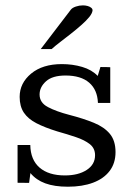

<svg xmlns="http://www.w3.org/2000/svg" viewBox="-20 -685 493 715"><path d="M232.9 10.3Q182.6 10.3 148.7 -2.2Q114.7 -14.6 93.3 -40.5L88.4 -3.9Q77.6 -3.9 67.1 -4.2Q56.6 -4.4 45.4 -4.4V-145H92.8Q93.8 -89.8 127.4 -60.8Q161.1 -31.7 221.7 -31.7Q271.5 -31.7 302.7 -52Q334 -72.3 334 -106.9Q334 -132.8 314.5 -148.2Q294.9 -163.6 262.9 -174.3Q231 -185.1 192.9 -195.8Q147 -210 115.7 -226.1Q84.5 -242.2 68.8 -265.6Q53.2 -289.1 53.2 -324.2Q53.2 -375.5 95.9 -410.9Q138.7 -446.3 210.4 -446.3Q250.5 -446.3 286.1 -435.8Q321.8 -425.3 343.8 -402.3Q344.2 -403.3 346.7 -411.4Q349.1 -419.4 351.6 -427.5Q354 -435.5 354 -435.5Q354 -435.5 362.3 -435.3Q370.6 -435.1 379.6 -435.1Q388.7 -435.1 390.6 -434.6V-301.8H344.7Q342.8 -350.6 312 -377.2Q281.2 -403.8 224.1 -403.8Q175.3 -403.8 151.4 -382.3Q127.4 -360.8 127.4 -333Q127.4 -302.7 158.2 -286.4Q189 -270 237.8 -257.3Q290.5 -243.7 329.3 -227.8Q368.2 -211.9 389.2 -186.5Q410.2 -161.1 410.2 -118.7Q410.2 -77.1 388.2 -48.3Q366.2 -19.5 326.4 -4.6Q286.6 10.3 232.9 10.3ZM131.8 -502.4 244.1 -649.4Q249.5 -656.2 262.5 -660.6Q275.4 -665 288.6 -665Q298.3 -665 306.6 -662.6Q314.9 -660.2 319.8 -656Q324.7 -651.9 324.7 -646.5Q323.7 -635.3 312 -621.1Q300.3 -606.9 282.2 -591.1Q264.2 -575.2 243.9 -559.3Q223.6 -543.5 204.6 -528.8Q185.5 -514.2 172.4 -502.4Z"/></svg>

Font: Kameron
Style: Regular
Weight: 400
Designer: Vernon Adams
Foundry: Vernon Adams
Version: Version 1.100